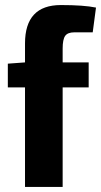

<svg xmlns="http://www.w3.org/2000/svg" viewBox="-20 -740 400 760"><path d="M347 -612H274Q248 -612 238 -598Q228 -584 228 -548V-493H331V-394H228V0H79V-394H11V-488L79 -493V-568Q79 -720 221 -720Q312 -720 360 -710Z"/></svg>

Font: exo2condensed_b
Style: Bold
Weight: 700
Width: 3
Designer: Natanael Gama
Version: Version 1.001;PS 001.001;hotconv 1.0.70;makeotf.lib2.5.58329